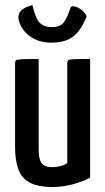

<svg xmlns="http://www.w3.org/2000/svg" viewBox="-20 -735 419 765"><path d="M189 10Q130 10 97.5 -8Q65 -26 52.5 -62Q40 -98 40 -151V-482Q40 -491 43.5 -494.5Q47 -498 67 -499Q87 -500 134 -500V-144Q134 -117 138.5 -100.5Q143 -84 155 -76.5Q167 -69 190 -69Q202 -69 218 -72.5Q234 -76 248 -85V-482Q248 -491 251.5 -494.5Q255 -498 274 -499Q293 -500 339 -500V-27Q311 -12 271 -1Q231 10 189 10ZM184 -565Q145 -565 116.5 -580Q88 -595 72 -617.5Q56 -640 53 -665Q53 -683 66.5 -695Q80 -707 109 -715Q115 -688 123.5 -667.5Q132 -647 147 -637Q162 -627 187 -627Q221 -627 235 -647Q249 -667 260 -702Q263 -713 277.5 -709.5Q292 -706 307 -694Q322 -682 325 -669Q312 -637 295.5 -614Q279 -591 252.5 -578Q226 -565 184 -565Z"/></svg>

Font: Yanone Kaffeesatz Medium
Style: Regular
Weight: 500
Designer: Yanone (Cyrillic: Daniel Pouzeot, Huerta Tipografica, and Cyreal)
Foundry: Yanone
Version: Version 2.003